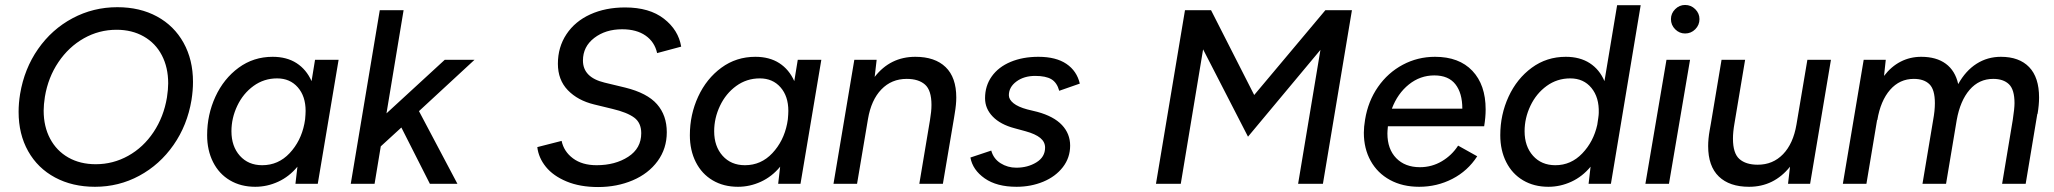

<svg xmlns="http://www.w3.org/2000/svg" viewBox="-20 -741 8282 774"><path d="M55 -290Q55 -325 61 -362Q78 -464 133.5 -543.5Q189 -623 272.5 -667.5Q356 -712 453 -712Q544 -712 613 -674.5Q682 -637 720 -568.5Q758 -500 758 -411Q758 -376 752 -338Q735 -236 679.5 -156.5Q624 -77 541.5 -32.5Q459 12 363 12Q272 12 202 -25.5Q132 -63 93.5 -131.5Q55 -200 55 -290ZM156 -295Q156 -231 182 -182Q208 -133 255.5 -106Q303 -79 366 -79Q436 -79 497 -113Q558 -147 599 -208.5Q640 -270 653 -348Q658 -381 658 -405Q658 -469 632.5 -518Q607 -567 559.5 -594Q512 -621 450 -621Q379 -621 318 -586.5Q257 -552 215.5 -490.5Q174 -429 161 -351Q156 -319 156 -295Z M1179 -69Q1146 -29 1101.5 -8.5Q1057 12 1009 12Q951 12 907 -14Q863 -40 839 -87.5Q815 -135 815 -196Q815 -279 848.5 -351.5Q882 -424 942 -468Q1002 -512 1079 -512Q1136 -512 1175.5 -486.5Q1215 -461 1236 -414L1250 -500H1345L1261 0H1171ZM1037 -75Q1102 -75 1147.5 -123.5Q1193 -172 1207 -242L1210 -260Q1212 -282 1212 -294Q1212 -353 1180.5 -389Q1149 -425 1097 -425Q1044 -425 1002 -394.5Q960 -364 936.5 -314.5Q913 -265 913 -212Q913 -151 947 -113Q981 -75 1037 -75Z M1511 -700H1607L1538 -284L1773 -500H1893L1669 -293L1824 0H1713L1598 -227L1515 -151L1490 0H1394Z M2146 -148 2244 -173Q2253 -130 2290 -102.5Q2327 -75 2385 -75Q2460 -75 2512.5 -109Q2565 -143 2565 -204Q2565 -246 2536.5 -267Q2508 -288 2449 -302L2375 -320Q2309 -336 2269 -377.5Q2229 -419 2229 -484Q2229 -551 2263.5 -603Q2298 -655 2359.5 -683Q2421 -711 2500 -711Q2598 -711 2656.5 -665.5Q2715 -620 2726 -553L2629 -527Q2619 -572 2582.5 -597.5Q2546 -623 2488 -623Q2421 -623 2375.5 -588Q2330 -553 2330 -497Q2330 -429 2417 -408L2500 -388Q2589 -366 2628.5 -321Q2668 -276 2668 -208Q2668 -142 2631 -91.5Q2594 -41 2530.5 -14Q2467 13 2391 13Q2318 13 2264 -9.5Q2210 -32 2180.5 -68.5Q2151 -105 2146 -148Z M3125 -69Q3092 -29 3047.5 -8.5Q3003 12 2955 12Q2897 12 2853 -14Q2809 -40 2785 -87.5Q2761 -135 2761 -196Q2761 -279 2794.5 -351.5Q2828 -424 2888 -468Q2948 -512 3025 -512Q3082 -512 3121.5 -486.5Q3161 -461 3182 -414L3196 -500H3291L3207 0H3117ZM2983 -75Q3048 -75 3093.5 -123.5Q3139 -172 3153 -242L3156 -260Q3158 -282 3158 -294Q3158 -353 3126.5 -389Q3095 -425 3043 -425Q2990 -425 2948 -394.5Q2906 -364 2882.5 -314.5Q2859 -265 2859 -212Q2859 -151 2893 -113Q2927 -75 2983 -75Z M3424 -500H3514L3506 -431Q3569 -512 3670 -512Q3749 -512 3792 -470.5Q3835 -429 3835 -348Q3835 -320 3829 -285L3826 -266L3781 0H3686L3729 -257Q3735 -292 3735 -318Q3735 -377 3709 -400Q3683 -423 3635 -423Q3574 -423 3533 -380.5Q3492 -338 3479 -261L3435 0H3340Z M3892 -106 3976 -134Q3985 -101 4013.5 -83Q4042 -65 4077 -65Q4123 -65 4158 -86.5Q4193 -108 4193 -146Q4193 -169 4173.5 -185Q4154 -201 4114 -212L4070 -224Q4013 -239 3982 -271Q3951 -303 3951 -345Q3951 -395 3978 -433Q4005 -471 4054 -491.5Q4103 -512 4166 -512Q4237 -512 4279 -483.5Q4321 -455 4333 -404L4250 -375Q4241 -408 4218.5 -421.5Q4196 -435 4153 -435Q4108 -435 4077.5 -412.5Q4047 -390 4047 -357Q4047 -340 4065.5 -325Q4084 -310 4121 -300L4162 -290Q4228 -272 4261 -237Q4294 -202 4294 -154Q4294 -105 4264.5 -67Q4235 -29 4185.5 -8.5Q4136 12 4078 12Q3998 12 3949.5 -22Q3901 -56 3892 -106Z M4757 -700H4862L5036 -358L5323 -700H5430L5313 0H5213L5303 -540L5011 -190L4830 -542L4740 0H4640Z M5478 -206Q5478 -229 5483 -259Q5495 -333 5535 -390.5Q5575 -448 5635 -480Q5695 -512 5765 -512Q5862 -512 5915.5 -455.5Q5969 -399 5969 -300Q5969 -268 5963 -232H5575Q5573 -212 5573 -203Q5573 -140 5608.5 -103.5Q5644 -67 5704 -67Q5752 -67 5792.5 -91Q5833 -115 5858 -154L5935 -111Q5897 -52 5835 -20Q5773 12 5701 12Q5634 12 5583.5 -15.5Q5533 -43 5505.5 -92.5Q5478 -142 5478 -206ZM5875 -303Q5875 -366 5847 -401.5Q5819 -437 5762 -437Q5705 -437 5659.5 -400.5Q5614 -364 5591 -303Z M6392 -69Q6359 -29 6314.5 -8.5Q6270 12 6222 12Q6164 12 6120 -14Q6076 -40 6052 -87.5Q6028 -135 6028 -196Q6028 -279 6061.5 -351.5Q6095 -424 6155 -468Q6215 -512 6292 -512Q6349 -512 6388.5 -486.5Q6428 -461 6448 -414L6499 -720H6594L6474 0H6384ZM6250 -75Q6313 -75 6358.5 -122.5Q6404 -170 6419 -238L6423 -265Q6425 -279 6425 -286Q6427 -348 6395.5 -386.5Q6364 -425 6310 -425Q6257 -425 6215 -394.5Q6173 -364 6149.5 -314.5Q6126 -265 6126 -212Q6126 -151 6160 -113Q6194 -75 6250 -75Z M6698 -500H6793L6708 0H6613ZM6716 -664Q6716 -687 6733 -704Q6750 -721 6773 -721Q6797 -721 6814 -704Q6831 -687 6831 -664Q6831 -640 6814 -623Q6797 -606 6773 -606Q6750 -606 6733 -623Q6716 -640 6716 -664Z M7196 -69Q7131 12 7031 12Q6952 12 6909 -29.5Q6866 -71 6866 -152Q6866 -181 6872 -215L6877 -243L6920 -500H7015L6972 -243Q6966 -209 6966 -182Q6966 -123 6992 -100Q7018 -77 7066 -77Q7127 -77 7168 -119.5Q7209 -162 7222 -239L7266 -500H7361L7277 0H7188Z M7493 -500H7582L7575 -435Q7604 -473 7642 -492.5Q7680 -512 7725 -512Q7786 -512 7824 -484Q7862 -456 7874 -402Q7904 -456 7948 -484Q7992 -512 8046 -512Q8120 -512 8160 -470.5Q8200 -429 8200 -348Q8200 -318 8194 -282H8193L8146 0H8051L8094 -258Q8101 -304 8101 -325Q8101 -380 8078.5 -401.5Q8056 -423 8015 -423Q7958 -423 7920 -379Q7882 -335 7868 -257L7825 0H7730L7773 -257Q7780 -295 7780 -325Q7780 -380 7758 -401.5Q7736 -423 7695 -423Q7638 -423 7599.5 -379Q7561 -335 7548 -257H7547L7504 0H7409Z"/></svg>

Font: Oak Sans Medium
Style: Italic
Weight: 500
Italic angle: -9.49998°
Foundry: Erik Kennedy, Walven
Version: Version 1.000